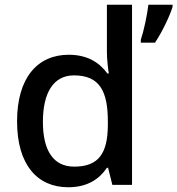

<svg xmlns="http://www.w3.org/2000/svg" viewBox="-20 -780 748 810"><path d="M268 10C350 10 400 -26 431 -72H436L454 0H537V-760H431V-558C431 -531 436 -488 439 -470H433C401 -514 351 -549 270 -549C139 -549 52 -453 52 -268C52 -84 138 10 268 10ZM708 -751V-760H606C601 -717 587 -651 574 -612V-600H634C665 -647 696 -712 708 -751ZM293 -77C205 -77 161 -145 161 -266C161 -388 205 -462 292 -462C402 -462 435 -393 435 -267V-251C434 -134 397 -77 293 -77Z"/></svg>

Font: Noto Sans Gujarati Medium
Style: Regular
Weight: 500
Designer: Jelle Bosma - Monotype Design Team, Universal Thirst
Foundry: Monotype Imaging Inc.
Version: Version 2.106